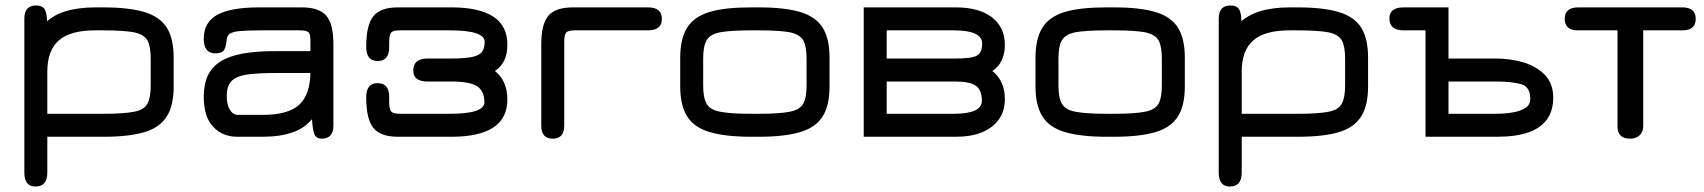

<svg xmlns="http://www.w3.org/2000/svg" viewBox="-20 -494 6232 702"><path d="M110 188C138.5 188 153 171 153 137C153 137 153 6 153 6C153 6 360 6 360 6C360 6 360 6 360 6C423 6 473 0 510.5 -11.5C547.5 -23 574 -42.5 590.5 -69.5C607 -96 615 -132.5 615 -178C615 -178 615 -283 615 -283C615 -283 615 -283 615 -283C615 -328.5 607 -365 590.5 -392C574 -418.5 547 -438 509.5 -449.5C472 -461 421 -467 357 -467C357 -467 328 -467 328 -467C328 -467 328 -467 328 -467C286 -467 249 -462 217 -452C184.5 -441.5 158 -425 137 -402C137 -402 152 -382 152 -382C152 -382 152 -412 152 -412C152 -412 152 -412 152 -412C152 -434.5 149 -450.5 143.5 -460C137.5 -469.5 127 -474 112 -474C112 -474 112 -474 112 -474C83.5 -474 69 -458 69 -426C69 -426 69 137 69 137C69 137 69 137 69 137C69 171 82.5 188 110 188C110 188 110 188 110 188ZM153 -232C153 -232 153 -232 153 -232C153 -283.5 167 -322 195.5 -346.5C223.5 -371 267.5 -383 328 -383C328 -383 357 -383 357 -383C357 -383 357 -383 357 -383C407 -383 444.5 -380.5 469.5 -376C494 -371 510.5 -361 519 -346.5C527 -332 531 -309.5 531 -280C531 -280 531 -181 531 -181C531 -181 531 -181 531 -181C531 -151.5 527 -129.5 519 -115C511 -100 495 -90 470.5 -85.5C446 -80.5 409.5 -78 360 -78C360 -78 153 -78 153 -78C153 -78 153 -232 153 -232Z M1156 13C1184.5 13 1199 -3 1199 -35C1199 -35 1199 -331 1199 -331C1199 -331 1199 -331 1199 -331C1199 -381 1190.5 -416 1173 -436.5C1155.5 -457 1125.5 -467 1083 -467C1083 -467 928 -467 928 -467C928 -467 928 -467 928 -467C858.5 -467 807.5 -458 774.5 -440C741.5 -421.5 725 -392.5 725 -353C725 -353 725 -353 725 -353C725 -317 739 -299 767 -299C767 -299 767 -299 767 -299C783.5 -299 794.5 -303 799.5 -311.5C804.5 -320 807.5 -332.5 809 -350C809 -350 809 -350 809 -350C809.5 -359 813.5 -366 820.5 -371C827.5 -375.5 840 -379 858 -380.5C875.5 -382 901.5 -383 935 -383C935 -383 1076 -383 1076 -383C1076 -383 1076 -383 1076 -383C1092.5 -383 1103 -380.5 1108 -376C1112.5 -371.5 1115 -361.5 1115 -347C1115 -347 1115 -273 1115 -273C1115 -273 1153 -307 1153 -307C1153 -307 984 -307 984 -307C984 -307 984 -307 984 -307C938.5 -307 899.5 -304 867 -298C834.5 -292 807.5 -282.5 786.5 -269.5C765.5 -256 750 -239 740 -218C730 -196.5 725 -170.5 725 -140C725 -140 725 -140 725 -140C725 -91 736.5 -54.5 759.5 -30.5C782 -6 811.5 6 848 6C848 6 941 6 941 6C941 6 941 6 941 6C983.5 6 1021 0.5 1052.5 -11C1084 -22 1110 -42 1131 -71C1131 -71 1120 -97 1120 -97C1120 -97 1120 -97 1120 -97C1120 -64.5 1121.5 -40.5 1124 -25C1126.5 -9.5 1130 1 1135.5 5.5C1141 10.5 1147.5 13 1156 13C1156 13 1156 13 1156 13ZM851 -74C838 -74 828 -80 820.5 -92.5C813 -105 809 -121.5 809 -143C809 -143 809 -143 809 -143C809 -166.5 814.5 -184.5 825.5 -196.5C836 -208.5 854.5 -216.5 880 -221C905.5 -225 940 -227 984 -227C984 -227 1121 -227 1121 -227C1121 -227 1115 -233 1115 -233C1115 -233 1115 -233 1115 -233C1115 -178 1102 -138 1075.5 -112.5C1049 -87 1004 -74 941 -74C941 -74 851 -74 851 -74C851 -74 851 -74 851 -74Z M1632 6C1632 6 1632 6 1632 6C1699 6 1749.5 -5.5 1784 -28C1818 -50.5 1835 -84.5 1835 -130C1835 -130 1835 -130 1835 -130C1835 -175.5 1820 -210 1789.5 -234.5C1789.5 -234.5 1789.5 -234.5 1789.5 -234.5C1805 -244.5 1816.5 -257.5 1824 -274C1831.5 -290 1835 -309 1835 -331C1835 -331 1835 -331 1835 -331C1835 -376.5 1818 -410.5 1784 -433C1749.5 -455.5 1699 -467 1632 -467C1632 -467 1435 -467 1435 -467C1435 -467 1435 -467 1435 -467C1392 -467 1362 -456 1345 -434.5C1327.5 -413 1319 -375.5 1319 -322C1319 -322 1319 -322 1319 -322C1319 -288 1333 -271 1361 -271C1361 -271 1361 -271 1361 -271C1389 -271 1403 -288 1403 -322C1403 -322 1403 -340 1403 -340C1403 -340 1403 -340 1403 -340C1403 -357.5 1405.5 -369.5 1410.5 -375C1415 -380.5 1425.5 -383 1442 -383C1442 -383 1625 -383 1625 -383C1625 -383 1625 -383 1625 -383C1709.5 -383 1752 -369 1752 -341C1752 -341 1752 -341 1752 -341C1752 -325 1748.5 -312.5 1742 -304C1735 -295 1722.5 -289 1705 -285.5C1687.5 -282 1662 -280 1629 -280C1629 -280 1543 -280 1543 -280C1543 -280 1543 -280 1543 -280C1508.5 -280 1491 -265.5 1491 -236C1491 -236 1491 -236 1491 -236C1491 -209.5 1508.5 -196 1543 -196C1543 -196 1629 -196 1629 -196C1629 -196 1629 -196 1629 -196C1674 -196 1705.5 -190.5 1724 -179C1742 -167.5 1751 -147.5 1751 -120C1751 -120 1751 -120 1751 -120C1751 -92 1709 -78 1625 -78C1625 -78 1442 -78 1442 -78C1442 -78 1442 -78 1442 -78C1425.5 -78 1415 -81 1410.5 -86.5C1405.5 -92 1403 -103.5 1403 -121C1403 -121 1403 -139 1403 -139C1403 -139 1403 -139 1403 -139C1403 -173 1389 -190 1361 -190C1361 -190 1361 -190 1361 -190C1333 -190 1319 -173 1319 -139C1319 -139 1319 -139 1319 -139C1319 -85.5 1327.5 -48 1345 -26.5C1362 -5 1392 6 1435 6C1435 6 1632 6 1632 6Z M2349 -383C2383 -383 2400 -397 2400 -425C2400 -425 2400 -425 2400 -425C2400 -453 2383 -467 2349 -467C2349 -467 2075 -467 2075 -467C2075 -467 2075 -467 2075 -467C2032.5 -467 2002.5 -457 1985 -436.5C1967.5 -416 1959 -381 1959 -331C1959 -331 1959 -35 1959 -35C1959 -35 1959 -35 1959 -35C1959 -3 1973 13 2001 13C2001 13 2001 13 2001 13C2029 13 2043 -3 2043 -35C2043 -35 2043 -342 2043 -342C2043 -342 2043 -342 2043 -342C2043 -359 2045.5 -370 2050.5 -375.5C2055.5 -380.5 2066 -383 2082 -383C2082 -383 2349 -383 2349 -383C2349 -383 2349 -383 2349 -383Z M2755 6C2755 6 2755 6 2755 6C2819 6 2870 0 2907.5 -11.5C2945 -23 2972 -42.5 2988.5 -69.5C3005 -96 3013 -132.5 3013 -178C3013 -178 3013 -283 3013 -283C3013 -283 3013 -283 3013 -283C3013 -328.5 3005 -365 2988.5 -392C2972 -418.5 2945 -438 2907.5 -449.5C2870 -461 2819 -467 2755 -467C2755 -467 2726 -467 2726 -467C2726 -467 2726 -467 2726 -467C2662 -467 2611 -461.5 2573.5 -450C2535.5 -438.5 2508.5 -419 2492 -392.5C2475.5 -365.5 2467 -329 2467 -283C2467 -283 2467 -178 2467 -178C2467 -178 2467 -178 2467 -178C2467 -132 2475.5 -95.5 2492 -69C2508.5 -42 2535.5 -23 2573.5 -11.5C2611 0 2662 6 2726 6C2726 6 2755 6 2755 6ZM2726 -78C2675.5 -78 2638 -80.5 2613 -85.5C2588 -90 2571.5 -100 2563.5 -115C2555 -129.5 2551 -151.5 2551 -181C2551 -181 2551 -280 2551 -280C2551 -280 2551 -280 2551 -280C2551 -309.5 2555 -332 2563.5 -346.5C2571.5 -361 2588 -371 2613 -376C2638 -380.5 2675.5 -383 2726 -383C2726 -383 2755 -383 2755 -383C2755 -383 2755 -383 2755 -383C2805 -383 2842.5 -380.5 2867.5 -376C2892 -371 2908.5 -361 2917 -346.5C2925 -332 2929 -309.5 2929 -280C2929 -280 2929 -181 2929 -181C2929 -181 2929 -181 2929 -181C2929 -151.5 2925 -129.5 2917 -115C2908.5 -100 2892 -90 2867.5 -85.5C2842.5 -80.5 2805 -78 2755 -78C2755 -78 2726 -78 2726 -78C2726 -78 2726 -78 2726 -78Z M3475 6C3475 6 3475 6 3475 6C3512.5 6 3544.5 0.5 3571 -10.5C3597.5 -21.5 3618 -37.5 3632.5 -58C3647 -78.5 3654 -103.5 3654 -132C3654 -132 3654 -132 3654 -132C3654 -175.5 3639 -210 3608.5 -234.5C3608.5 -234.5 3608.5 -234.5 3608.5 -234.5C3623.5 -244.5 3635 -257.5 3642.5 -273.5C3650 -289.5 3654 -308.5 3654 -330C3654 -330 3654 -330 3654 -330C3654 -373 3638 -406.5 3606.5 -431C3575 -455 3531 -467 3475 -467C3475 -467 3138 -467 3138 -467C3138 -467 3138 6 3138 6C3138 6 3475 6 3475 6ZM3222 -196C3222 -196 3472 -196 3472 -196C3472 -196 3472 -196 3472 -196C3507.5 -196 3533 -191 3548 -180.5C3562.5 -170 3570 -151.5 3570 -126C3570 -126 3570 -126 3570 -126C3570 -94 3536 -78 3468 -78C3468 -78 3222 -78 3222 -78C3222 -78 3222 -196 3222 -196ZM3222 -383C3222 -383 3468 -383 3468 -383C3468 -383 3468 -383 3468 -383C3536.5 -383 3571 -367 3571 -335C3571 -335 3571 -335 3571 -335C3571 -312.5 3564.5 -298 3552 -291C3539.5 -283.5 3512.5 -280 3472 -280C3472 -280 3222 -280 3222 -280C3222 -280 3222 -383 3222 -383Z M4054 6C4054 6 4054 6 4054 6C4118 6 4169 0 4206.5 -11.5C4244 -23 4271 -42.5 4287.5 -69.5C4304 -96 4312 -132.5 4312 -178C4312 -178 4312 -283 4312 -283C4312 -283 4312 -283 4312 -283C4312 -328.5 4304 -365 4287.5 -392C4271 -418.5 4244 -438 4206.5 -449.5C4169 -461 4118 -467 4054 -467C4054 -467 4025 -467 4025 -467C4025 -467 4025 -467 4025 -467C3961 -467 3910 -461.5 3872.5 -450C3834.5 -438.5 3807.5 -419 3791 -392.5C3774.5 -365.5 3766 -329 3766 -283C3766 -283 3766 -178 3766 -178C3766 -178 3766 -178 3766 -178C3766 -132 3774.5 -95.5 3791 -69C3807.5 -42 3834.5 -23 3872.5 -11.5C3910 0 3961 6 4025 6C4025 6 4054 6 4054 6ZM4025 -78C3974.5 -78 3937 -80.5 3912 -85.5C3887 -90 3870.5 -100 3862.5 -115C3854 -129.5 3850 -151.5 3850 -181C3850 -181 3850 -280 3850 -280C3850 -280 3850 -280 3850 -280C3850 -309.5 3854 -332 3862.5 -346.5C3870.5 -361 3887 -371 3912 -376C3937 -380.5 3974.5 -383 4025 -383C4025 -383 4054 -383 4054 -383C4054 -383 4054 -383 4054 -383C4104 -383 4141.5 -380.5 4166.5 -376C4191 -371 4207.5 -361 4216 -346.5C4224 -332 4228 -309.5 4228 -280C4228 -280 4228 -181 4228 -181C4228 -181 4228 -181 4228 -181C4228 -151.5 4224 -129.5 4216 -115C4207.5 -100 4191 -90 4166.5 -85.5C4141.5 -80.5 4104 -78 4054 -78C4054 -78 4025 -78 4025 -78C4025 -78 4025 -78 4025 -78Z M4477 188C4505.5 188 4520 171 4520 137C4520 137 4520 6 4520 6C4520 6 4727 6 4727 6C4727 6 4727 6 4727 6C4790 6 4840 0 4877.5 -11.5C4914.5 -23 4941 -42.5 4957.5 -69.5C4974 -96 4982 -132.5 4982 -178C4982 -178 4982 -283 4982 -283C4982 -283 4982 -283 4982 -283C4982 -328.5 4974 -365 4957.5 -392C4941 -418.5 4914 -438 4876.5 -449.5C4839 -461 4788 -467 4724 -467C4724 -467 4695 -467 4695 -467C4695 -467 4695 -467 4695 -467C4653 -467 4616 -462 4584 -452C4551.5 -441.5 4525 -425 4504 -402C4504 -402 4519 -382 4519 -382C4519 -382 4519 -412 4519 -412C4519 -412 4519 -412 4519 -412C4519 -434.5 4516 -450.5 4510.5 -460C4504.5 -469.5 4494 -474 4479 -474C4479 -474 4479 -474 4479 -474C4450.5 -474 4436 -458 4436 -426C4436 -426 4436 137 4436 137C4436 137 4436 137 4436 137C4436 171 4449.5 188 4477 188C4477 188 4477 188 4477 188ZM4520 -232C4520 -232 4520 -232 4520 -232C4520 -283.5 4534 -322 4562.5 -346.5C4590.5 -371 4634.5 -383 4695 -383C4695 -383 4724 -383 4724 -383C4724 -383 4724 -383 4724 -383C4774 -383 4811.5 -380.5 4836.5 -376C4861 -371 4877.5 -361 4886 -346.5C4894 -332 4898 -309.5 4898 -280C4898 -280 4898 -181 4898 -181C4898 -181 4898 -181 4898 -181C4898 -151.5 4894 -129.5 4886 -115C4878 -100 4862 -90 4837.5 -85.5C4813 -80.5 4776.5 -78 4727 -78C4727 -78 4520 -78 4520 -78C4520 -78 4520 -232 4520 -232Z M5456 6C5456 6 5456 6 5456 6C5500.5 6 5538 0.5 5568.5 -10C5598.5 -20.5 5621 -36.5 5636.5 -58C5651.5 -79 5659 -105.5 5659 -137C5659 -137 5659 -137 5659 -137C5659 -170.5 5649 -198 5629.5 -219C5609.5 -240 5583.5 -255.5 5551.5 -265.5C5519.5 -275 5485.5 -280 5449 -280C5449 -280 5276 -280 5276 -280C5276 -280 5276 -467 5276 -467C5276 -467 5112 -467 5112 -467C5112 -467 5112 -467 5112 -467C5077.5 -467 5060 -453.5 5060 -427C5060 -427 5060 -427 5060 -427C5060 -397.5 5077.5 -383 5112 -383C5112 -383 5192 -383 5192 -383C5192 -383 5192 6 5192 6C5192 6 5456 6 5456 6ZM5276 -196C5276 -196 5449 -196 5449 -196C5449 -196 5449 -196 5449 -196C5489.5 -196 5521 -192.5 5542.5 -186C5564 -179.5 5575 -161.5 5575 -133C5575 -133 5575 -133 5575 -133C5575 -118 5569 -106.5 5556.5 -99C5544 -91 5528 -85.5 5508.5 -82.5C5489 -79.5 5469.5 -78 5449 -78C5449 -78 5276 -78 5276 -78C5276 -78 5276 -196 5276 -196Z M5940 13C5954.5 13 5966.5 9 5975 0.5C5983.5 -7.5 5988 -18.5 5988 -32C5988 -32 5988 -383 5988 -383C5988 -383 6131 -383 6131 -383C6131 -383 6131 -383 6131 -383C6163.5 -383 6180 -397 6180 -425C6180 -425 6180 -425 6180 -425C6180 -453 6163.5 -467 6131 -467C6131 -467 5750 -467 5750 -467C5750 -467 5750 -467 5750 -467C5717.5 -467 5701 -453 5701 -425C5701 -425 5701 -425 5701 -425C5701 -397 5717.5 -383 5750 -383C5750 -383 5894 -383 5894 -383C5894 -383 5894 -32 5894 -32C5894 -32 5894 -32 5894 -32C5894 -2 5909.5 13 5940 13C5940 13 5940 13 5940 13Z"/></svg>

Font: Jura-Fortis-Bold
Style: Bold
Weight: 500
Designer: Daniel Johnson, Alexei Vanyashin, Mirko Velimirovic
Foundry: Daniel Johnson
Version: ""